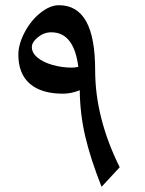

<svg xmlns="http://www.w3.org/2000/svg" viewBox="-20 -699 550 730"><path d="M366.2 11.2Q323.7 -96.2 304 -180.9Q284.2 -265.6 283.2 -356Q251 -342.8 219.2 -342.8Q137.2 -342.8 93.5 -380.6Q49.8 -418.5 49.8 -491.2Q49.8 -530.8 73.7 -576.2Q97.7 -621.6 134 -650.4Q170.4 -679.2 204.1 -679.2Q272.9 -679.2 307.4 -618.2Q341.8 -557.1 341.8 -431.2Q341.8 -251.5 435.1 -63ZM252.9 -441.9Q264.2 -441.9 277.8 -444.8Q261.2 -576.2 174.8 -576.2Q147 -576.2 124 -557.4Q101.1 -538.6 101.1 -520Q101.1 -498 122.3 -480.2Q143.6 -462.4 179.7 -452.1Q215.8 -441.9 252.9 -441.9Z"/></svg>

Font: Droid Arabic Naskh Colored
Style: Regular
Weight: 400
Designer: Pascal Zoghbi
Foundry: Ascender Corporation
Version: Version 1.00